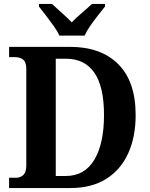

<svg xmlns="http://www.w3.org/2000/svg" viewBox="-20 -951 757 971"><path d="M26 0V-52H61Q84 -52 98.5 -66.5Q113 -81 113 -114V-602Q113 -637 97 -649.5Q81 -662 56 -662H26V-714H335Q490 -714 578 -626.5Q666 -539 666 -369Q666 -259 628.5 -176Q591 -93 517.5 -46.5Q444 0 335 0ZM313 -61Q408 -61 457 -143Q506 -225 506 -369Q506 -513 457 -583.5Q408 -654 314 -654H262V-61ZM280 -771Q270 -794 251 -820.5Q232 -847 212 -873Q192 -899 177 -918V-931H243Q262 -913 292 -886.5Q322 -860 343 -838Q364 -860 395 -886.5Q426 -913 445 -931H511V-918Q496 -899 475.5 -873Q455 -847 436.5 -820.5Q418 -794 408 -771Z"/></svg>

Font: Noto Serif Sinhala SemiCondensed
Style: Bold
Weight: 700
Width: 4
Designer: Jelle Bosma - Monotype Design Team
Foundry: Monotype Imaging Inc.
Version: Version 2.007; ttfautohint (v1.8.4.7-5d5b)